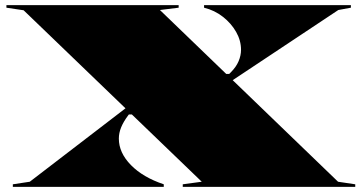

<svg xmlns="http://www.w3.org/2000/svg" viewBox="-20 -728 1409 748"><path d="M692 0V-10L766 -20L72 -688L5 -698V-708H676V-698L603 -689L1297 -20L1364 -10V0ZM30 0V-10L96 -20L478 -313L505 -282H482L479 -278Q461 -254 452 -232Q443 -210 443 -188Q443 -133 490 -85Q537 -37 618 -10V0ZM849 -440H873L879 -446Q900 -467 909.5 -489.5Q919 -512 919 -534Q919 -570 900 -603.5Q881 -637 848.5 -662.5Q816 -688 775 -698V-708H1347V-698L1298 -689L878 -410Z"/></svg>

Font: Kalnia Expanded
Style: Bold
Weight: 700
Width: 7
Designer: Frida Medrano
Foundry: Frida Medrano
Version: Version 1.105